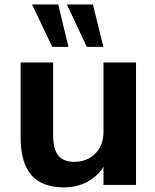

<svg xmlns="http://www.w3.org/2000/svg" viewBox="-20 -814 682 845"><path d="M578.6 0H435.5V-102.3H447.8Q423.1 -49.1 373.9 -19.2Q324.7 10.7 261 10.7Q164.8 10.7 117.8 -43.8Q70.8 -98.4 70.8 -210.4V-539.1H213.9V-216.6Q213.9 -157.7 236.5 -129.8Q259 -101.8 306.2 -101.8Q363.5 -101.8 399.5 -138.2Q435.5 -174.6 435.5 -233.2V-539.1H578.6ZM274.2 -794.4H388.9L435.1 -607.7H362.1ZM121.1 -794.4H236.3L281.2 -607.7H209.7Z"/></svg>

Font: Min Sans VF VF
Style: Regular
Weight: 400
Designer: Jinseong-Kim, NotoSansCJK, Nunito
Foundry: Jinseong-Kim
Version: Version 1.420;Glyphs 3.1.2 (3151)